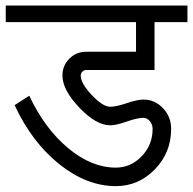

<svg xmlns="http://www.w3.org/2000/svg" viewBox="-33 -670 682 678"><path d="M376 -12.7Q273.4 -12.7 176.3 -90.3Q79.1 -168 18.6 -298.8L70.3 -332Q125 -215.8 207.5 -147Q290 -78.1 376 -78.1Q428.7 -78.1 467.3 -118.2Q505.9 -158.2 505.9 -214.8Q505.9 -230.5 496.1 -242.2Q486.3 -253.9 473.6 -253.9Q452.1 -253.9 414.6 -240.7Q377 -227.5 356.4 -227.5Q306.6 -227.5 247.1 -290Q187.5 -352.5 187.5 -403.3Q187.5 -438.5 211.9 -462.9Q236.3 -487.3 271.5 -487.3H447.3V-591.8H-12.7V-650.4H628.9V-591.8H512.7V-422.9H271.5Q263.7 -422.9 257.8 -417Q252 -411.1 252 -403.3Q252 -376 291 -334.5Q330.1 -293 356.4 -293Q377 -293 414.6 -305.7Q452.1 -318.4 473.6 -318.4Q513.7 -318.4 542.5 -288.1Q571.3 -257.8 571.3 -214.8Q571.3 -130.9 513.7 -71.8Q456.1 -12.7 376 -12.7Z"/></svg>

Font: Lohit Devanagari
Style: Regular
Weight: 400
Version: 2.95.4